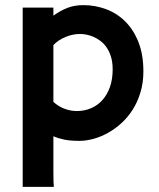

<svg xmlns="http://www.w3.org/2000/svg" viewBox="-20 -540 618 748"><path d="M188 133.3Q188 158.2 188.5 169.9Q189 181.6 189.9 188H68.4V-510.3H188V-479Q216.8 -499.5 243.9 -509.8Q271 -520 304.7 -520Q350.6 -520 392.8 -504.4Q435.1 -488.8 467.5 -456.8Q500 -424.8 519.3 -376.2Q538.6 -327.6 538.6 -261.7Q538.6 -217.8 527.3 -180.4Q516.1 -143.1 497.1 -113Q478 -83 453.1 -60.3Q428.2 -37.6 400.4 -22.2Q372.6 -6.8 344 1Q315.4 8.8 289.6 8.8Q253.9 8.8 230.2 3.9Q206.5 -1 188 -9.3ZM188 -143.1Q208.5 -124.5 232.2 -116Q255.9 -107.4 279.3 -107.4Q309.1 -107.4 334.7 -118.4Q360.4 -129.4 378.9 -150.1Q397.5 -170.9 408.2 -200.9Q418.9 -231 418.9 -269.5Q418.9 -298.3 412.1 -319.8Q405.3 -341.3 394.3 -356.7Q383.3 -372.1 369.6 -381.8Q356 -391.6 341.8 -397.5Q327.6 -403.3 314.5 -405.5Q301.3 -407.7 292 -407.7Q264.2 -407.7 235.8 -396.2Q207.5 -384.8 188 -364.3Z"/></svg>

Font: Hammersmith One
Style: Regular
Weight: 400
Designer: Nicole Fally
Foundry: Nicole Fally
Version: Version 1.002